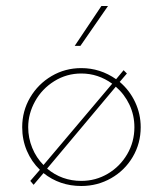

<svg xmlns="http://www.w3.org/2000/svg" viewBox="-20 -614 521 640"><path d="M449 -190Q449 -136 422.5 -91Q396 -46 350.5 -20Q305 6 251 6Q179 6 125 -37L92 2L81 -11L113 -48Q85 -75 69.5 -111.5Q54 -148 54 -190Q54 -244 80.5 -289Q107 -334 152 -360.5Q197 -387 251 -387Q314 -387 367 -350L392 -380L403 -369L379 -341Q412 -313 430.5 -273.5Q449 -234 449 -190ZM125 -64 354 -335Q307 -369 251 -369Q202 -369 161 -343.5Q120 -318 97 -276.5Q74 -235 74 -190Q74 -154 87.5 -121Q101 -88 125 -64ZM428 -190Q428 -230 411.5 -265Q395 -300 366 -325L137 -52Q186 -11 251 -11Q299 -11 339.5 -35Q380 -59 404 -100Q428 -141 428 -190ZM248 -461H229L318 -594H340Z"/></svg>

Font: Josefin Sans Thin
Style: Regular
Weight: 250
Designer: Santiago Orozco
Foundry: Typemade
Version: Version 2.000